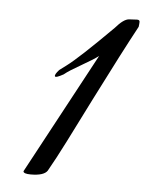

<svg xmlns="http://www.w3.org/2000/svg" viewBox="-37 -650 341 438"><g transform="rotate(5 133.0 -430.5)"><path d="M211 -594Q229 -615 241.5 -616Q254 -617 260 -617Q266 -617 266 -612.5Q266 -608 265 -601Q233 -542 175 -427Q146 -369 124.5 -326.5Q103 -284 87 -256Q79 -244 49 -244Q32 -244 32 -250L181 -527Q176 -523 166.5 -517Q157 -511 143 -503Q129 -495 119.5 -489Q110 -483 104 -478Q86 -468 84.5 -472Q83 -476 93 -487L109 -499Q136 -519 211 -594Z"/></g></svg>

Font: #9Slide05 Great Vibes
Style: Regular
Weight: 400
Designer: Robert E. Leuschke
Foundry: Robert E. Leuschke
Version: Version 1.001